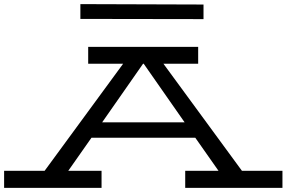

<svg xmlns="http://www.w3.org/2000/svg" viewBox="-28 -914 1394 934"><path d="M1346 -83V0H873V-83H1035L922 -244H417L304 -83H466V0H-8V-83H189L571 -604H401V-686H936V-604H767L1149 -83ZM870 -319 671 -604H668L469 -319ZM962 -821 363 -822V-894L962 -892Z"/></svg>

Font: BioRhyme Expanded
Style: Regular
Weight: 400
Width: 7
Designer: Aoife Mooney
Foundry: Aoife Mooney Type
Version: Version 1.000